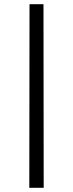

<svg xmlns="http://www.w3.org/2000/svg" viewBox="-20 -810 348 914"><path d="M120.5 -790H187L188 84H119.5Z"/></svg>

Font: Hepta Slab
Style: Regular
Weight: 400
Designer: Michael LaGattuta
Foundry: Michael LaGattuta
Version: Version 1.100